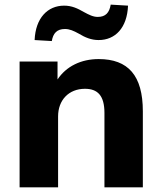

<svg xmlns="http://www.w3.org/2000/svg" viewBox="-20 -803 694 823"><path d="M229 0V-304.2C229 -373.5 274.4 -422.4 344.2 -422.4C397.9 -422.4 427.7 -394 427.7 -318.8V0H592.3V-325.7C592.3 -479.5 529.3 -549.8 402.8 -549.8C327.6 -549.8 263.7 -518.6 226.6 -462.4V-539.1H64V0ZM202.1 -627C207.5 -660.2 224.1 -678.7 258.3 -678.7C277.8 -678.7 294.9 -671.4 317.9 -658.7C345.2 -642.1 371.6 -631.3 402.8 -631.3C474.1 -631.3 524.9 -683.6 528.8 -778.8L454.6 -783.2C448.7 -748.5 432.6 -730.5 398.9 -730.5C378.9 -730.5 361.3 -739.7 339.4 -751.5C312.5 -767.1 287.6 -778.8 254.9 -778.8C184.1 -778.8 132.3 -725.6 128.4 -631.3Z"/></svg>

Font: Winston ExtraBold
Style: Regular
Weight: 800
Designer: Vernon Adams, Kim Jin-seong, David Berlow, Cristiano Sobral
Foundry: The Winston Project Authors
Version: Version 3.004